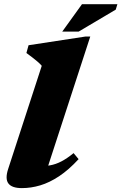

<svg xmlns="http://www.w3.org/2000/svg" viewBox="-20 -904 594 938"><path d="M184 -582.5Q175.5 -592.5 163.2 -603Q151 -613.5 137 -624.2Q123 -635 109 -645L119.5 -683L397.5 -725.5H421L196.5 -36.5L157 -94Q194 -91 223.2 -96Q252.5 -101 280.5 -115.8Q308.5 -130.5 339.5 -156L364 -126.5Q315.5 -74 268.8 -43Q222 -12 176.8 1.5Q131.5 15 87 15Q38 15 21 -7.8Q4 -30.5 20 -79ZM284 -749.5 380.5 -883.5H553.5L545.5 -857L364 -749.5Z"/></svg>

Font: Newsreader ExtraBold
Style: Italic
Weight: 800
Italic angle: -17°
Designer: Hugues Gentile
Foundry: Production Type
Version: Version 1.003